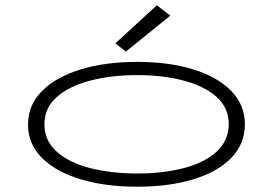

<svg xmlns="http://www.w3.org/2000/svg" viewBox="-20 -698 1040 726"><path d="M499 8Q378 8 285 -20Q192 -48 139 -100.5Q86 -153 86 -227Q86 -301 139 -354Q192 -407 285 -435.5Q378 -464 499 -464Q619 -464 711 -435.5Q803 -407 854.5 -354Q906 -301 906 -228Q906 -154 854.5 -101Q803 -48 711 -20Q619 8 499 8ZM499 -42Q597 -42 675.5 -62.5Q754 -83 799 -124.5Q844 -166 845 -228Q845 -290 799.5 -331Q754 -372 675.5 -393Q597 -414 499 -414Q400 -414 320.5 -393Q241 -372 194.5 -331Q148 -290 148 -228Q148 -166 194.5 -124.5Q241 -83 320.5 -62.5Q400 -42 499 -42ZM456 -503 416 -534 573 -678 624 -639Z"/></svg>

Font: Inconsolata UltraExpanded Light
Style: Regular
Weight: 300
Width: 9
Monospace: yes
Designer: Raph Levien, Cyreal, Brenton Simpson
Foundry: Raph Levien, Cyreal, Google
Version: Version 3.001; ttfautohint (v1.8.2.53-6de2)